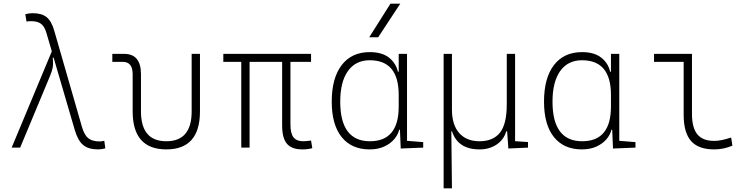

<svg xmlns="http://www.w3.org/2000/svg" viewBox="-20 -815 4142 1060"><path d="M521.5 9.8Q468.3 9.8 439 -14.6Q409.7 -39.1 392.6 -98.1L275.9 -497.1L271 -495.6Q274.9 -464.8 271.2 -443.6Q267.6 -422.4 256.3 -396L91.3 0H44.4L266.1 -531.7L235.8 -634.8Q225.6 -669.4 206.3 -683.8Q187 -698.2 149.9 -698.2Q138.2 -698.2 126.5 -695.8L119.6 -736.3Q139.6 -742.2 159.7 -742.2Q210.4 -742.2 237.5 -720.2Q264.6 -698.2 279.8 -644.5L433.1 -112.3Q445.8 -69.3 467.5 -51.8Q489.3 -34.2 531.2 -34.2Q540.5 -34.2 555.7 -37.6L561.5 3.9Q541.5 9.8 521.5 9.8Z M898.4 9.8Q712.4 9.8 712.4 -200.2V-405.3Q712.4 -473.6 657.7 -473.6H600.1V-517.6H665.5Q758.3 -517.6 758.3 -405.3V-200.2Q758.3 -35.2 898.4 -35.2Q1038.1 -35.2 1038.1 -200.2V-517.6H1084V-200.2Q1084 9.8 898.4 9.8Z M1649.4 9.8Q1590.3 9.8 1564 -21.5Q1537.6 -52.7 1537.6 -122.1V-473.6H1357.9V0H1312V-473.6H1212.9V-517.6H1697.3V-473.6H1583.5V-127Q1583.5 -78.6 1600.3 -56.9Q1617.2 -35.2 1654.3 -35.2Q1660.6 -35.2 1670.9 -36.1Q1681.2 -37.1 1697.3 -39.1L1704.1 2.9Q1679.7 9.8 1649.4 9.8Z M2020.5 9.8Q1920.9 9.8 1866.2 -58.3Q1811.5 -126.5 1811.5 -253.9Q1811.5 -384.3 1866.5 -455.8Q1921.4 -527.3 2021.5 -527.3Q2088.4 -527.3 2127 -497.3Q2165.5 -467.3 2176.8 -418.9H2181.2V-517.6H2227.1V-37.6L2316.4 -30.3V0L2192.4 4.9L2188 -98.6H2183.6Q2177.7 -71.8 2156.7 -46.9Q2135.7 -22 2101.3 -6.1Q2066.9 9.8 2020.5 9.8ZM2181.2 -226.6V-291Q2181.2 -482.4 2021.5 -482.4Q1943.4 -482.4 1900.9 -422.9Q1858.4 -363.3 1858.4 -253.9Q1858.4 -35.2 2022.5 -35.2Q2181.2 -35.2 2181.2 -226.6ZM2018.6 -609.4 2135.7 -794.9H2189.9L2067.9 -609.4Z M2627.4 9.8Q2507.8 9.8 2475.6 -89.8H2471.7L2475.1 224.6H2429.2V-517.6H2475.1V-210Q2475.1 -126 2515.1 -80.6Q2555.2 -35.2 2627.4 -35.2Q2701.7 -35.2 2739.7 -82Q2777.8 -128.9 2777.8 -239.3V-517.6H2823.7V-35.6L2895 -30.8V0L2786.6 4.9L2779.8 -89.8H2774.9Q2761.2 -43.5 2721.4 -16.8Q2681.6 9.8 2627.4 9.8Z M3192.4 9.8Q3092.8 9.8 3038.1 -58.3Q2983.4 -126.5 2983.4 -253.9Q2983.4 -384.3 3038.3 -455.8Q3093.3 -527.3 3193.4 -527.3Q3260.3 -527.3 3298.8 -497.3Q3337.4 -467.3 3348.6 -418.9H3353V-517.6H3398.9V-37.6L3488.3 -30.3V0L3364.3 4.9L3359.9 -98.6H3355.5Q3349.6 -71.8 3328.6 -46.9Q3307.6 -22 3273.2 -6.1Q3238.8 9.8 3192.4 9.8ZM3353 -226.6V-291Q3353 -482.4 3193.4 -482.4Q3115.2 -482.4 3072.8 -422.9Q3030.3 -363.3 3030.3 -253.9Q3030.3 -35.2 3194.3 -35.2Q3353 -35.2 3353 -226.6Z M3922.9 9.8Q3835.9 9.8 3795.2 -36.6Q3754.4 -83 3754.4 -180.7V-473.6H3590.8V-517.6H3800.3V-185.5Q3800.3 -109.4 3830.1 -73.2Q3859.9 -37.1 3922.9 -37.1Q3960.4 -37.1 4016.6 -55.7L4023.4 -10.7Q3975.1 9.8 3922.9 9.8Z"/></svg>

Font: Cascadia Code ExtraLight
Style: Regular
Weight: 200
Monospace: yes
Designer: Aaron Bell
Foundry: Saja Typeworks
Version: Version 2407.024; ttfautohint (v1.8.4)